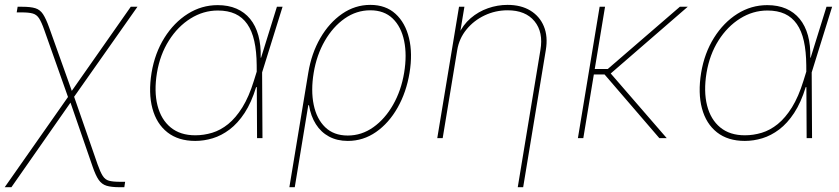

<svg xmlns="http://www.w3.org/2000/svg" viewBox="-23 -574 3489 798"><path d="M-3.4 204.1 265.1 -178.7H282.7L382.3 108.4Q394 141.6 404.1 157.2Q414.1 172.9 430.2 177.2Q446.3 181.6 476.6 181.6H497.1L493.7 204.1H474.6Q439.9 204.1 419.9 198Q399.9 191.9 387.2 173.6Q374.5 155.3 361.8 118.2L270 -147.5L24.4 204.1ZM261.7 -165 161.1 -449.2Q149.4 -482.4 139.4 -497.8Q129.4 -513.2 113.3 -517.8Q97.2 -522.5 66.9 -522.5H46.4L50.3 -545.9H69.3Q104.5 -545.9 124 -539.8Q143.6 -533.7 155.8 -515.1Q168 -496.6 181.2 -460L275.4 -196.3L520.5 -545.9H548.3L280.3 -165Z M788.6 11.7Q718.3 11.7 672.9 -23.9Q627.4 -59.6 610.4 -123.5Q593.3 -187.5 606.9 -271.5Q620.6 -353.5 660.4 -417Q700.2 -480.5 757.6 -516.6Q814.9 -552.7 881.8 -552.7Q925.8 -552.7 959.7 -538.1Q993.7 -523.4 1016.6 -495.4Q1039.6 -467.3 1050.8 -426.8Q1062 -386.2 1060.5 -334H1066.4V-274.4L1067.9 0H1045.4L1043.9 -302.7Q1043.5 -360.4 1033.9 -403.1Q1024.4 -445.8 1004.6 -474.1Q984.9 -502.4 954.6 -516.4Q924.3 -530.3 882.3 -530.3Q822.3 -530.3 769 -497.1Q715.8 -463.9 679 -405.5Q642.1 -347.2 629.4 -271.5Q616.7 -194.3 631.6 -135.7Q646.5 -77.1 686.3 -44.4Q726.1 -11.7 788.6 -11.7Q824.2 -11.7 858.9 -22.2Q893.6 -32.7 925.3 -58.3Q957 -84 984.4 -127.9Q1011.7 -171.9 1032.2 -238.3L1127.9 -545.9H1151.4L1065.9 -271.5L1047.4 -211.9H1041.5Q1022 -147.9 993.7 -104.7Q965.3 -61.5 931.4 -35.9Q897.5 -10.3 861.1 0.7Q824.7 11.7 788.6 11.7Z M1179.7 204.1 1258.3 -271.5Q1271.5 -352.1 1308.3 -415.8Q1345.2 -479.5 1398.9 -516.6Q1452.6 -553.7 1516.1 -553.7Q1580.1 -553.7 1620.8 -516.6Q1661.6 -479.5 1677 -415.5Q1692.4 -351.6 1679.2 -271.5Q1666 -190.9 1629.6 -126.7Q1593.3 -62.5 1540 -25.4Q1486.8 11.7 1422.4 11.7Q1378.4 11.7 1344.7 -6.3Q1311 -24.4 1289.8 -57.9Q1268.6 -91.3 1261.2 -136.7H1258.3L1202.1 204.1ZM1422.4 -10.7Q1480 -10.7 1528.6 -45.2Q1577.1 -79.6 1610.8 -138.7Q1644.5 -197.8 1656.7 -271.5Q1668.9 -345.2 1656.7 -404.1Q1644.5 -462.9 1609.1 -497.1Q1573.7 -531.2 1516.1 -531.2Q1458.5 -531.2 1409.7 -497.1Q1360.8 -462.9 1326.9 -404.1Q1293 -345.2 1280.8 -271.5Q1268.6 -197.8 1280.8 -138.7Q1293 -79.6 1328.6 -45.2Q1364.3 -10.7 1422.4 -10.7Z M1877.4 -366.2 1816.9 0H1794.4L1884.8 -545.9H1907.2L1887.7 -428.7H1881.8Q1900.9 -470.7 1933.1 -498.3Q1965.3 -525.9 2005.1 -539.8Q2044.9 -553.7 2086.4 -553.7Q2142.6 -553.7 2181.4 -530Q2220.2 -506.3 2237.5 -464.4Q2254.9 -422.4 2245.6 -366.2L2151.4 204.1H2128.9L2223.1 -366.2Q2235.8 -440.4 2198.5 -485.8Q2161.1 -531.2 2086.9 -531.2Q2036.1 -531.2 1991.2 -510Q1946.3 -488.8 1915.8 -451.4Q1885.3 -414.1 1877.4 -366.2Z M2491.7 -545.9 2401.4 0H2378.9L2469.2 -545.9ZM2835.4 -545.9 2510.7 -264.6H2430.7L2434.1 -287.1H2502.9L2802.7 -545.9ZM2717.3 0 2485.4 -269.5 2510.3 -274.4 2748 0Z M3072.8 11.7Q3002.4 11.7 2957 -23.9Q2911.6 -59.6 2894.5 -123.5Q2877.4 -187.5 2891.1 -271.5Q2904.8 -353.5 2944.6 -417Q2984.4 -480.5 3041.7 -516.6Q3099.1 -552.7 3166 -552.7Q3210 -552.7 3243.9 -538.1Q3277.8 -523.4 3300.8 -495.4Q3323.7 -467.3 3335 -426.8Q3346.2 -386.2 3344.7 -334H3350.6V-274.4L3352.1 0H3329.6L3328.1 -302.7Q3327.6 -360.4 3318.1 -403.1Q3308.6 -445.8 3288.8 -474.1Q3269 -502.4 3238.8 -516.4Q3208.5 -530.3 3166.5 -530.3Q3106.4 -530.3 3053.2 -497.1Q3000 -463.9 2963.1 -405.5Q2926.3 -347.2 2913.6 -271.5Q2900.9 -194.3 2915.8 -135.7Q2930.7 -77.1 2970.5 -44.4Q3010.3 -11.7 3072.8 -11.7Q3108.4 -11.7 3143.1 -22.2Q3177.7 -32.7 3209.5 -58.3Q3241.2 -84 3268.6 -127.9Q3295.9 -171.9 3316.4 -238.3L3412.1 -545.9H3435.5L3350.1 -271.5L3331.5 -211.9H3325.7Q3306.2 -147.9 3277.8 -104.7Q3249.5 -61.5 3215.6 -35.9Q3181.6 -10.3 3145.3 0.7Q3108.9 11.7 3072.8 11.7Z"/></svg>

Font: Inter Thin
Style: Italic
Weight: 250
Italic angle: -9.3988°
Designer: Rasmus Andersson
Foundry: rsms
Version: Version 4.001;git-66647c0bb